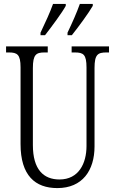

<svg xmlns="http://www.w3.org/2000/svg" viewBox="-20 -951 589 981"><path d="M325 -784V-771H347C383 -816 434 -886 454 -921V-931H388C372 -886 351 -839 325 -784ZM187 -784V-771H210C245 -816 297 -886 316 -921V-931H251C235 -886 213 -839 187 -784ZM273 10C401 10 463 -80 463 -203V-604C463 -673 480 -683 524 -683H537V-714H346V-683H362C406 -683 422 -673 422 -606V-205C422 -116 382 -34 284 -34C203 -34 148 -84 148 -210V-603C148 -673 165 -683 208 -683H224V-714H11V-683H25C68 -683 85 -673 85 -607V-215C85 -54 160 10 273 10Z"/></svg>

Font: Noto Serif Georgian ExtraCondensed Light
Style: Regular
Weight: 300
Width: 2
Designer: Monotype Design Team, Akaki Razmadze
Foundry: Google LLC
Version: Version 2.003